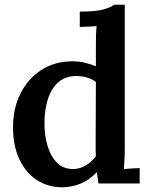

<svg xmlns="http://www.w3.org/2000/svg" viewBox="-20 -775 637 811"><path d="M242 16Q182 16 135 -15Q88 -46 61.5 -103Q35 -160 35 -237Q35 -318 67 -381Q99 -444 155.5 -480Q212 -516 286 -516Q315 -516 340.5 -509.5Q366 -503 385 -495V-584Q385 -599 385.5 -621Q386 -643 388 -665Q371 -663 350.5 -662.5Q330 -662 317 -661V-726Q386 -726 418.5 -735.5Q451 -745 461 -755H507V-143Q507 -128 506 -105.5Q505 -83 503 -61Q541 -64 570 -65V0H396Q394 -13 392.5 -24.5Q391 -36 389 -48Q358 -15 320.5 0.5Q283 16 242 16ZM289 -61Q317 -61 342.5 -76.5Q368 -92 385 -115Q384 -129 384 -143.5Q384 -158 384 -173L385 -429Q351 -454 300 -454Q253 -453 223.5 -425Q194 -397 180.5 -350.5Q167 -304 168 -250Q168 -201 181 -158Q194 -115 220.5 -88Q247 -61 289 -61Z"/></svg>

Font: Lora SemiBold
Style: Regular
Weight: 600
Designer: Olga Karpushina, Alexei Vanyashin (Cyrillic)
Foundry: Cyreal
Version: Version 3.011; ttfautohint (v1.8.4.7-5d5b)